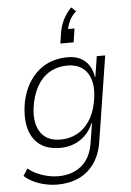

<svg xmlns="http://www.w3.org/2000/svg" viewBox="-62 -814 712 1047"><g transform="rotate(-5 294.0 -291.0)"><path d="M210 187Q161 187 112 171Q63 155 29 124L54 85Q76 104 104 116.5Q132 129 161 135.5Q190 142 217 142Q295 142 345.5 100.5Q396 59 409 -23L426 -130H423Q406 -89 377.5 -62.5Q349 -36 314.5 -23.5Q280 -11 241 -11Q172 -11 129 -44Q86 -77 71.5 -137.5Q57 -198 72 -279Q84 -334 107.5 -375Q131 -416 164.5 -444.5Q198 -473 238.5 -486.5Q279 -500 325 -500Q385 -500 421 -467Q457 -434 464 -378H466L484 -492H530L457 -27Q446 44 412 92Q378 140 326.5 163.5Q275 187 210 187ZM248 -56Q296 -56 336 -76.5Q376 -97 405 -138.5Q434 -180 446 -241Q466 -340 432 -397.5Q398 -455 318 -455Q270 -455 230 -434.5Q190 -414 162 -372.5Q134 -331 121 -270Q101 -172 134.5 -114Q168 -56 248 -56ZM292 -578 301 -636Q307 -674 324 -707.5Q341 -741 368 -769L393 -746Q367 -722 355.5 -697Q344 -672 339 -645L332 -653H376L365 -578Z"/></g></svg>

Font: Nunito Sans 7pt SemiCondensed ExtraLight
Style: Italic
Weight: 250
Width: 4
Italic angle: -9°
Designer: Vernon Adams
Foundry: Vernon Adams
Version: Version 3.101;gftools[0.9.27]